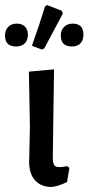

<svg xmlns="http://www.w3.org/2000/svg" viewBox="-47 -739 352 764"><path d="M119 -542 80 -557Q110 -640 132 -713L140 -719L199 -696L203 -685L129 -546ZM17 -554Q-27 -554 -27 -598Q-27 -619 -14.5 -632Q-2 -645 20 -645Q40 -645 52 -633.5Q64 -622 64 -601Q64 -579 51.5 -566.5Q39 -554 17 -554ZM239 -554Q195 -554 195 -598Q195 -619 208 -632Q221 -645 242 -645Q285 -645 285 -601Q285 -579 273 -566.5Q261 -554 239 -554ZM158 5Q117 5 93 -21Q69 -47 69 -94L72 -235L68 -454L168 -463L163 -108Q164 -88 169.5 -81Q175 -74 190 -74Q201 -74 220 -78L229 -71L220 -15Q187 2 158 5Z"/></svg>

Font: Alegreya Sans Medium
Style: Regular
Weight: 500
Designer: Juan Pablo del Peral
Foundry: Huerta Tipografica
Version: Version 2.007